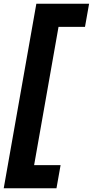

<svg xmlns="http://www.w3.org/2000/svg" viewBox="-45 -758 498 1030"><path d="M258 252 280 128H138L269 -614H411L433 -738H150L-25 252Z"/></svg>

Font: Celebes ExtraBold
Style: Italic
Weight: 800
Italic angle: -10°
Designer: Anugrah Pasau
Foundry: Lafontype
Version: Version 1.000